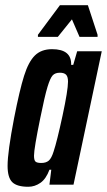

<svg xmlns="http://www.w3.org/2000/svg" viewBox="-20 -706 409 734"><path d="M9 -72Q9 -125 34 -255Q55 -362 72 -416Q89 -470 113.5 -494Q138 -518 179 -518Q254 -518 252 -458H260L275 -510H369L261 0H169L176 -57H169Q156 -22 134.5 -7Q113 8 88 8Q45 8 27 -9.5Q9 -27 9 -72ZM185 -127Q198 -166 219 -263.5Q240 -361 240 -394Q240 -413 232.5 -420.5Q225 -428 209 -428Q191 -428 181.5 -418Q172 -408 161.5 -373.5Q151 -339 134 -255Q110 -138 110 -111Q110 -93 116 -88Q122 -83 138 -83Q156 -83 166.5 -92Q177 -101 185 -127ZM125 -565V-573L209 -686H316L353 -573V-565H284L255 -632L201 -565Z"/></svg>

Font: Saira Ultra Condensed
Style: Bold Italic
Weight: 700
Width: 1
Italic angle: -12°
Designer: Hector Gatti with collaboration of the Omnibus-Type team
Foundry: Omnibus-Type
Version: Version 1.001; ttfautohint (v1.8)